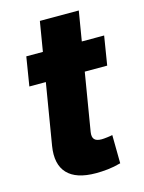

<svg xmlns="http://www.w3.org/2000/svg" viewBox="-106 -740 609 812"><g transform="rotate(-15 198.0 -334.0)"><path d="M396 -545.9 375.5 -419.4H34.7L55.2 -545.9ZM149.4 -675.8H319.8L235.4 -167Q231.9 -145 240.7 -134.8Q249.5 -124.5 272.5 -124.5Q280.8 -124.5 297.1 -126.5Q313.5 -128.4 320.3 -130.4L321.8 -6.3Q292 2 264.6 4.9Q237.3 7.8 212.9 7.8Q126 7.8 87.9 -33Q49.8 -73.7 62.5 -151.9Z"/></g></svg>

Font: Inter ExtraBold
Style: Italic
Weight: 800
Italic angle: -9.3988°
Designer: Rasmus Andersson
Foundry: rsms
Version: Version 4.001;git-66647c0bb